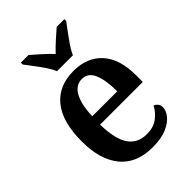

<svg xmlns="http://www.w3.org/2000/svg" viewBox="-226 -864 973 973"><g transform="rotate(-45 260.0 -378.0)"><path d="M279 10Q165 10 105.5 -62Q46 -134 46 -265Q46 -405 104 -476.5Q162 -548 269 -548Q366 -548 422 -487Q478 -426 478 -307V-260H172Q174 -154 207.5 -106Q241 -58 306 -58Q354 -58 385 -81.5Q416 -105 432 -137Q443 -133 451.5 -123Q460 -113 460 -98Q460 -75 441 -50Q422 -25 382 -7.5Q342 10 279 10ZM353 -318Q353 -396 334 -442.5Q315 -489 270 -489Q226 -489 201.5 -445Q177 -401 174 -318ZM209 -606Q200 -629 182 -655.5Q164 -682 144 -708Q124 -734 110 -753V-766H165Q187 -747 216 -721Q245 -695 266 -672Q287 -695 316 -721Q345 -747 367 -766H422V-753Q408 -734 388.5 -708Q369 -682 351 -655.5Q333 -629 323 -606Z"/></g></svg>

Font: Noto Serif Hebrew SemiCondensed SemiBold
Style: Regular
Weight: 600
Width: 4
Designer: Monotype Design Team
Foundry: Monotype Imaging Inc.
Version: Version 2.004; ttfautohint (v1.8.4.7-5d5b)